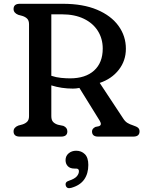

<svg xmlns="http://www.w3.org/2000/svg" viewBox="-20 -720 756 1012"><path d="M643.5 -463Q643.5 -400 606 -352Q568.5 -304 505.5 -283L630 -94.5Q639.5 -79.5 652 -72Q664.5 -64.5 680.5 -59.5Q700.5 -53 708 -46.2Q715.5 -39.5 715.5 -27.5Q715.5 0 682.5 0H497Q465 0 465 -27.5Q465 -42 483 -51L500 -54.5Q519.5 -60 506 -83L398.5 -256.5Q381 -253 364.5 -253Q304 -253 250.5 -270V-108Q250.5 -87.5 259.8 -77.5Q269 -67.5 285.5 -62.5L314 -56.5Q335 -47.5 335 -27.5Q335 0 302 0H84.5Q51.5 0 51.5 -27.5Q51.5 -48 76 -58L98 -64Q114 -69 123.5 -78.8Q133 -88.5 133 -108V-592Q133 -611.5 123.5 -621.2Q114 -631 98 -636L76 -642Q51.5 -652 51.5 -672.5Q51.5 -700 84.5 -700H311.5Q417.5 -700 491.5 -668.8Q565.5 -637.5 604.5 -583.8Q643.5 -530 643.5 -463ZM250.5 -644.5V-320.5Q276 -312 302.2 -309.5Q328.5 -307 349 -307Q430.5 -307 476 -348.2Q521.5 -389.5 521.5 -464Q521.5 -516 495.8 -557Q470 -598 421.8 -621.2Q373.5 -644.5 306 -644.5ZM372.5 168.5Q349.5 168.5 337.5 156Q325.5 143.5 325.5 124Q325.5 102 341.8 88.2Q358 74.5 381.5 74.5Q409 74.5 427.2 92.5Q445.5 110.5 445.5 149.5Q445.5 195 423.8 226Q402 257 356 270Q332 277 326.5 257.5Q322 239 343.5 232.5Q372.5 223 384.2 210Q396 197 396 182Q396 168.5 381 168.5Z"/></svg>

Font: Fraunces 9pt S100
Style: Regular
Weight: 400
Version: Version 1.000; ttfautohint (v1.8.3)